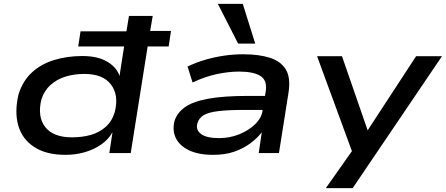

<svg xmlns="http://www.w3.org/2000/svg" viewBox="-20 -787 2292 987"><path d="M317 9Q217 9 155.5 -31.5Q94 -72 74 -141.5Q54 -211 75 -301Q97 -372 145 -415.5Q193 -459 260 -479Q327 -499 403 -499Q484 -499 533 -469Q582 -439 595 -394H594L618 -548H382L394 -626H630L643 -705H765L752 -628H859L847 -548H739L652 0H542L559 -112H561Q540 -72 501.5 -45Q463 -18 415.5 -4.5Q368 9 317 9ZM350 -81Q403 -81 447 -93.5Q491 -106 523.5 -135Q556 -164 570 -211Q592 -298 550.5 -352.5Q509 -407 414 -407Q362 -407 317.5 -393.5Q273 -380 240.5 -351Q208 -322 193 -277Q171 -187 212.5 -134Q254 -81 350 -81Z M1076 9Q1000 9 951.5 -14.5Q903 -38 884 -77Q865 -116 877 -165Q891 -208 931.5 -236.5Q972 -265 1050.5 -279.5Q1129 -294 1256 -294H1364L1354 -222H1238Q1155 -222 1104 -216Q1053 -210 1028 -195.5Q1003 -181 995 -154Q985 -120 1013 -98.5Q1041 -77 1106 -77Q1161 -77 1209.5 -96.5Q1258 -116 1291.5 -148.5Q1325 -181 1330 -220L1346 -317Q1355 -373 1319.5 -396Q1284 -419 1209 -419Q1153 -419 1092 -405.5Q1031 -392 970 -363L944 -445Q988 -466 1036 -480Q1084 -494 1133 -501Q1182 -508 1229 -508Q1311 -508 1367.5 -490Q1424 -472 1449.5 -429.5Q1475 -387 1463 -310L1414 0H1310L1326 -109L1328 -110Q1305 -79 1268.5 -51.5Q1232 -24 1185 -7.5Q1138 9 1076 9ZM1204 -563 1100 -767H1228L1292 -563Z M1655 180 1799 -24 1806 36 1610 -498H1738L1870 -117L2119 -498H2252L1793 180Z"/></svg>

Font: Nunito Sans 7pt Expanded SemiBold
Style: Italic
Weight: 600
Width: 7
Italic angle: -9°
Designer: Vernon Adams
Foundry: Vernon Adams
Version: Version 3.101;gftools[0.9.27]